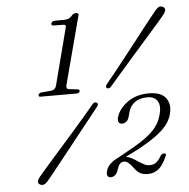

<svg xmlns="http://www.w3.org/2000/svg" viewBox="-52 -763 819 831"><g transform="rotate(-5 357.5 -348.0)"><path d="M208.5 -667 247 -666.5Q256 -666.5 258.8 -663.2Q261.5 -660 258 -650.5L194.5 -405.5Q192 -397 186.2 -392.2Q180.5 -387.5 172 -386.5L130.5 -383Q119 -381.5 116.5 -373.5Q113.5 -365 125 -365H280Q291.5 -365 294.5 -373.5Q296.5 -381.5 287.5 -382.5L251.5 -386.5Q242.5 -387.5 240.2 -392.2Q238 -397 240 -405L318 -700Q322 -712 308.5 -712Q304.5 -712 300.2 -710.5Q296 -709 292 -705.5Q283.5 -695 275.8 -691.2Q268 -687.5 256.5 -687.5L215 -687Q209 -687 204.2 -684.5Q199.5 -682 198.5 -677.5Q197 -672.5 199.5 -669.8Q202 -667 208.5 -667ZM434 -384.5Q428 -377 423.2 -375.8Q418.5 -374.5 414 -376.5Q410.5 -379 410 -383.2Q409.5 -387.5 415.5 -395Q434.5 -417.5 457.2 -446.2Q480 -475 504.5 -506Q529 -537 552.5 -567.2Q576 -597.5 596.2 -623.5Q616.5 -649.5 631.5 -668Q646.5 -686.5 652.5 -694Q662.5 -705.5 670 -708Q677.5 -710.5 686.5 -705.5Q694 -701 694.2 -693.5Q694.5 -686 686.5 -675Q681 -667.5 665.8 -649.8Q650.5 -632 628.2 -606.8Q606 -581.5 580.2 -552.2Q554.5 -523 528 -492.8Q501.5 -462.5 477.5 -434.8Q453.5 -407 434 -384.5ZM343.5 -310.5Q349.5 -318 354.2 -319.2Q359 -320.5 363.5 -318Q368 -315.5 368.5 -311.2Q369 -307 363 -299.5Q346 -277.5 323.5 -249.5Q301 -221.5 276.8 -190.8Q252.5 -160 228.5 -129.8Q204.5 -99.5 183.2 -73Q162 -46.5 146.5 -27Q131 -7.5 123.5 1Q114 12.5 105 15.2Q96 18 88 13Q80 8.5 80.8 0.5Q81.5 -7.5 90 -18.5Q97 -27 113.2 -45.8Q129.5 -64.5 152 -90.2Q174.5 -116 200.5 -145.2Q226.5 -174.5 252.5 -204.2Q278.5 -234 302.2 -261.5Q326 -289 343.5 -310.5ZM423 -50 412 -59.5 507 -112.5Q564 -145.5 592.2 -174.5Q620.5 -203.5 630.5 -242.5Q641 -280.5 628 -301.2Q615 -322 584.5 -322Q550 -322 529.2 -306.5Q508.5 -291 502 -266L496.5 -246Q493 -232 484.5 -225Q476 -218 465.5 -218Q455 -218 450.8 -225.8Q446.5 -233.5 450.5 -247.5Q460.5 -282.5 498.2 -310.5Q536 -338.5 592 -338.5Q646 -338.5 666.2 -310Q686.5 -281.5 675 -241Q666 -205.5 634.2 -175Q602.5 -144.5 532 -105ZM382.5 -19Q388 -41 409.5 -57Q431 -73 463 -73Q478.5 -73 492 -66Q505.5 -59 518.2 -50.5Q531 -42 543.5 -35.2Q556 -28.5 569 -28.5Q587 -28.5 598.2 -37.8Q609.5 -47 621 -67Q624.5 -71 628.5 -72.5Q632.5 -74 636 -73.5Q646 -73 641.5 -62.5Q625 -23.5 604.8 -7.2Q584.5 9 558 9Q536.5 9 522.2 0.2Q508 -8.5 492.5 -31.5Q483 -42 475.8 -47.8Q468.5 -53.5 458.5 -53.5Q448 -53.5 440.8 -45Q433.5 -36.5 428 -18Q424 -5 415.5 2Q407 9 396.5 9Q387 9 383 1.5Q379 -6 382.5 -19Z"/></g></svg>

Font: Fraunces ExtraLight
Style: Italic
Weight: 250
Italic angle: -16°
Version: Version 1.000;[b76b70a41]